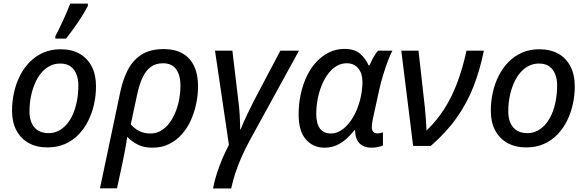

<svg xmlns="http://www.w3.org/2000/svg" viewBox="-20 -824 3311 1084"><path d="M248 8.3Q186.5 8.3 141.6 -16.8Q96.7 -42 72.3 -88.4Q47.9 -134.8 47.9 -198.2Q47.9 -251 59.1 -301.5Q70.3 -352.1 92.5 -396.2Q114.7 -440.4 147.9 -474.1Q181.2 -507.8 224.6 -526.9Q268.1 -545.9 321.8 -545.9Q384.3 -545.9 429 -520.8Q473.6 -495.6 497.8 -448.7Q522 -401.9 522 -336.9Q522 -285.6 511 -235.8Q500 -186 478 -141.8Q456.1 -97.7 423.3 -64Q390.6 -30.3 346.9 -11Q303.2 8.3 248 8.3ZM254.9 -72.3Q283.7 -72.3 309.3 -85Q335 -97.7 355.7 -121.3Q376.5 -145 391.4 -178.5Q406.2 -211.9 414.3 -253.7Q422.4 -295.4 422.4 -343.8Q422.4 -374.5 412.4 -402.3Q402.3 -430.2 379.9 -447.8Q357.4 -465.3 319.8 -465.3Q287.1 -465.3 260 -450.9Q232.9 -436.5 211.9 -410.9Q190.9 -385.3 176.5 -351.3Q162.1 -317.4 154.3 -277.8Q146.5 -238.3 146.5 -195.8Q146.5 -136.7 174.6 -104.5Q202.6 -72.3 254.9 -72.3ZM292.5 -606V-619.6Q302.2 -638.2 313.7 -661.4Q325.2 -684.6 336.7 -709.7Q348.1 -734.9 358.4 -759.3Q368.7 -783.7 376.5 -803.7H476.1V-790.5Q467.8 -773.9 454.1 -751Q440.4 -728 423.3 -702.6Q406.2 -677.2 387.9 -652.1Q369.6 -627 353 -606Z M544.4 239.3 659.2 -305.7Q673.3 -373 700.9 -427.7Q728.5 -482.4 777.6 -514.6Q826.7 -546.9 905.8 -546.9Q967.8 -546.9 1010.7 -522.2Q1053.7 -497.6 1075.9 -450.9Q1098.1 -404.3 1098.1 -337.9Q1098.1 -289.1 1087.9 -239.5Q1077.6 -189.9 1057.6 -145.3Q1037.6 -100.6 1006.6 -65.7Q975.6 -30.8 934.1 -10.5Q892.6 9.8 840.3 9.8Q792.5 9.8 758.1 -7.6Q723.6 -24.9 698.2 -51.8Q692.9 -13.7 686.3 21Q679.7 55.7 671.4 96.2L640.6 239.3ZM829.1 -70.3Q863.3 -70.3 890.6 -87.2Q918 -104 938.2 -131.8Q958.5 -159.7 972.2 -194.8Q985.8 -230 992.4 -267.1Q999 -304.2 999 -338.9Q999 -398.4 974.9 -432.6Q950.7 -466.8 899.9 -466.8Q858.9 -466.8 830.8 -445.8Q802.7 -424.8 784.4 -385.3Q766.1 -345.7 754.4 -290.5L718.3 -122.1Q736.3 -100.1 764.4 -85.2Q792.5 -70.3 829.1 -70.3Z M1182.6 240.2Q1190.4 198.7 1203.6 157.5Q1216.8 116.2 1234.1 75Q1251.5 33.7 1272.5 -6.3L1193.8 -538.1H1292L1325.7 -254.4Q1328.6 -236.3 1330.3 -215.8Q1332 -195.3 1333.3 -174.3Q1334.5 -153.3 1335.2 -132.6Q1335.9 -111.8 1335.9 -93.3H1338.4Q1354.5 -133.3 1375.7 -178Q1397 -222.7 1413.1 -253.9L1563 -538.1H1668L1387.2 -25.9Q1362.8 19.5 1343.3 63.5Q1323.7 107.4 1309.3 151.4Q1294.9 195.3 1285.2 240.2Z M1811.5 9.8Q1747.6 9.8 1706.8 -37.1Q1666 -84 1666 -177.2Q1666 -237.3 1678 -292.5Q1689.9 -347.7 1712.4 -394.3Q1734.9 -440.9 1766.8 -475.1Q1798.8 -509.3 1838.6 -528.6Q1878.4 -547.9 1924.8 -547.9Q1981.9 -547.9 2013.4 -520.5Q2044.9 -493.2 2061 -455.1H2065.9Q2071.3 -466.8 2078.9 -482.2Q2086.4 -497.6 2095.7 -512.7Q2105 -527.8 2114.7 -538.1H2195.3Q2184.1 -516.6 2170.4 -481Q2156.7 -445.3 2143.6 -402.3Q2130.4 -359.4 2120.6 -315.4L2085 -152.3Q2082 -139.2 2080.6 -127.2Q2079.1 -115.2 2079.1 -106.9Q2079.1 -88.9 2087.4 -79.8Q2095.7 -70.8 2110.4 -70.8Q2117.2 -70.8 2126 -72.5Q2134.8 -74.2 2142.1 -76.7V-2.9Q2133.8 1.5 2115.7 5.6Q2097.7 9.8 2078.6 9.8Q2049.3 9.8 2028.6 -0.7Q2007.8 -11.2 1996.6 -33Q1985.4 -54.7 1984.9 -88.4H1981Q1960.4 -62.5 1935.8 -40.3Q1911.1 -18.1 1880.9 -4.2Q1850.6 9.8 1811.5 9.8ZM1848.6 -70.3Q1883.3 -70.3 1915.3 -94.5Q1947.3 -118.7 1972.4 -160.6Q1997.6 -202.6 2011.7 -255.4Q2019.5 -283.7 2022.9 -311.3Q2026.4 -338.9 2026.4 -361.3Q2026.4 -409.2 2002.7 -438Q1979 -466.8 1937 -466.8Q1906.2 -466.8 1879.9 -450.9Q1853.5 -435.1 1832.5 -407.2Q1811.5 -379.4 1796.6 -343Q1781.7 -306.6 1773.7 -265.1Q1765.6 -223.6 1765.6 -180.2Q1765.6 -125.5 1786.9 -97.9Q1808.1 -70.3 1848.6 -70.3Z M2312.5 0 2245.6 -538.1H2342.8L2378.4 -220.2Q2381.8 -186 2384.3 -152.3Q2386.7 -118.7 2388.2 -86.9Q2447.8 -144.5 2490.5 -212.4Q2533.2 -280.3 2563.2 -361.6Q2593.3 -442.9 2613.8 -538.1H2711.9Q2689.9 -429.2 2653.3 -335.4Q2616.7 -241.7 2558.1 -158.9Q2499.5 -76.2 2412.1 0Z M2951.2 8.3Q2889.6 8.3 2844.7 -16.8Q2799.8 -42 2775.4 -88.4Q2751 -134.8 2751 -198.2Q2751 -251 2762.2 -301.5Q2773.4 -352.1 2795.7 -396.2Q2817.9 -440.4 2851.1 -474.1Q2884.3 -507.8 2927.7 -526.9Q2971.2 -545.9 3024.9 -545.9Q3087.4 -545.9 3132.1 -520.8Q3176.8 -495.6 3200.9 -448.7Q3225.1 -401.9 3225.1 -336.9Q3225.1 -285.6 3214.1 -235.8Q3203.1 -186 3181.2 -141.8Q3159.2 -97.7 3126.5 -64Q3093.8 -30.3 3050 -11Q3006.3 8.3 2951.2 8.3ZM2958 -72.3Q2986.8 -72.3 3012.5 -85Q3038.1 -97.7 3058.8 -121.3Q3079.6 -145 3094.5 -178.5Q3109.4 -211.9 3117.4 -253.7Q3125.5 -295.4 3125.5 -343.8Q3125.5 -374.5 3115.5 -402.3Q3105.5 -430.2 3083 -447.8Q3060.5 -465.3 3022.9 -465.3Q2990.2 -465.3 2963.1 -450.9Q2936 -436.5 2915 -410.9Q2894 -385.3 2879.6 -351.3Q2865.2 -317.4 2857.4 -277.8Q2849.6 -238.3 2849.6 -195.8Q2849.6 -136.7 2877.7 -104.5Q2905.8 -72.3 2958 -72.3Z"/></svg>

Font: Open Sans Medium
Style: Italic
Weight: 500
Italic angle: -12°
Designer: Monotype Design Team
Foundry: Monotype Imaging Inc.
Version: Version 3.000